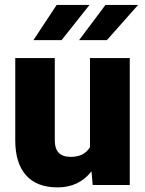

<svg xmlns="http://www.w3.org/2000/svg" viewBox="-20 -770 604 799"><path d="M360.8 -57.1Q308.6 9.8 219.7 9.8Q132.8 9.8 88.1 -40.8Q43.5 -91.3 43.5 -186V-528.3H208V-185.1Q208 -117.2 273.9 -117.2Q330.6 -117.2 354.5 -157.7V-528.3H520V0H365.7ZM418.9 -749.5H554.7L424.8 -603H309.1ZM215.8 -749.5H352.5L236.3 -603H119.1Z"/></svg>

Font: Roboto Black
Style: Regular
Weight: 900
Designer: Google
Version: Version 2.134; 2016